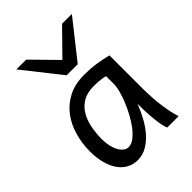

<svg xmlns="http://www.w3.org/2000/svg" viewBox="-226 -892 1015 1015"><g transform="rotate(-45 281.0 -384.5)"><path d="M393.1 -420.9Q387.2 -422.4 379.9 -423.8Q372.6 -425.3 362.5 -426.8Q352.5 -428.2 339.1 -429Q325.7 -429.7 307.6 -429.7Q259.8 -429.7 227.8 -410.4Q195.8 -391.1 176.8 -359.1Q157.7 -327.1 149.7 -285.6Q141.6 -244.1 141.6 -200.2Q141.6 -171.9 147.2 -148.2Q152.8 -124.5 162.6 -107.2Q172.4 -89.8 185.1 -80.3Q197.8 -70.8 212.4 -70.8Q233.9 -70.8 255.6 -87.4Q277.3 -104 297.4 -130.1Q317.4 -156.2 335 -188.7Q352.5 -221.2 365.5 -253.2Q378.4 -285.2 385.7 -313.5Q393.1 -341.8 393.1 -358.9ZM429.7 0Q424.3 -11.7 420.2 -32.2Q416 -52.7 413.3 -75.9Q410.6 -99.1 409.2 -122.1Q407.7 -145 407.7 -161.1V-200.2Q393.1 -162.1 372.8 -124.3Q352.5 -86.4 326.4 -56.2Q300.3 -25.9 268.1 -6.8Q235.8 12.2 197.8 12.2Q167 12.2 140.1 -1.5Q113.3 -15.1 93.5 -42Q73.7 -68.8 62.5 -108.6Q51.3 -148.4 51.3 -200.2Q51.3 -258.3 66.9 -313.7Q82.5 -369.1 114.7 -412.4Q147 -455.6 196.8 -481.7Q246.6 -507.8 314.9 -507.8Q362.3 -507.8 404.3 -501.7Q446.3 -495.6 483.4 -485.8V-258.8Q483.4 -166.5 492.2 -103.8Q501 -41 515.1 0ZM156.2 -781.2 290.5 -644.5 424.8 -781.2H498L332 -571.3H249L83 -781.2Z"/></g></svg>

Font: Andika New Basic
Style: Regular
Weight: 400
Designer: Victor Gaultney, Annie Olsen, Julie Remington, Don Collingsworth, Eric Hays
Foundry: SIL International
Version: Version 5.500